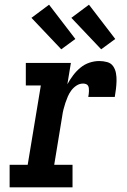

<svg xmlns="http://www.w3.org/2000/svg" viewBox="-20 -798 540 818"><path d="M21 0V-96H98L154 -434H90V-530H282L267 -439Q278 -459 291.5 -477Q305 -495 322.5 -509.5Q340 -524 361 -531Q382 -538 403 -538Q420 -538 436.5 -533.5Q453 -529 462 -516Q471 -503 474 -486.5Q477 -470 476.5 -453Q476 -436 474 -419Q472 -402 469 -385H356Q357 -391 358 -397Q359 -403 359 -409.5Q359 -416 358.5 -422Q358 -428 355 -433Q352 -438 346 -440Q340 -442 334 -442Q319 -442 306 -433.5Q293 -425 284 -413Q275 -401 269 -387Q263 -373 258.5 -359.5Q254 -346 250.5 -332Q247 -318 245 -303L211 -96H289V0ZM411 -588 284 -722 359 -778 471 -632ZM241 -588 114 -722 189 -778 301 -632Z"/></svg>

Font: Iosevka Curly Slab Oblique
Style: Bold
Weight: 700
Italic angle: -9°
Monospace: yes
Designer: Belleve Invis
Foundry: Belleve Invis
Version: Version 11.1.0; ttfautohint (v1.8.3)